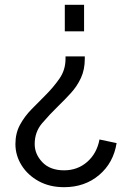

<svg xmlns="http://www.w3.org/2000/svg" viewBox="-20 -556 539 797"><path d="M249 -426H329V-536H249ZM246 221Q332 221 391.5 170.5Q451 120 464 38L393 23Q382 81 342 116Q302 151 246 151Q188 151 156 117.5Q124 84 124 42Q124 -8 154.5 -44Q185 -80 222 -116Q249 -142 274.5 -170Q300 -198 316 -232.5Q332 -267 332 -312V-322H252V-312Q252 -266 227 -230Q202 -194 169 -161Q140 -132 111 -102.5Q82 -73 63 -38Q44 -3 44 42Q44 89 69.5 130Q95 171 140.5 196Q186 221 246 221Z"/></svg>

Font: Plus Jakarta Sans
Style: Regular
Weight: 400
Designer: Gumpita Rahayu
Foundry: Tokotype
Version: Version 2.004; ttfautohint (v1.8.3)